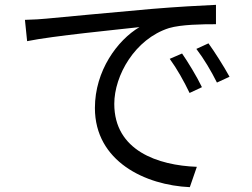

<svg xmlns="http://www.w3.org/2000/svg" viewBox="-20 -740 1040 793"><path d="M732 -519 681 -497C711 -456 740 -404 763 -356L814 -380C793 -424 755 -486 732 -519ZM841 -561 791 -538C823 -496 852 -447 876 -399L928 -423C904 -467 865 -528 841 -561ZM83 -658 92 -570C199 -592 469 -618 556 -628C465 -574 372 -448 372 -294C372 -73 581 25 764 33L793 -51C632 -57 452 -118 452 -311C452 -428 537 -579 678 -624C729 -639 815 -640 872 -640V-720C806 -717 713 -712 605 -703C423 -687 236 -669 171 -663C152 -661 121 -659 83 -658Z"/></svg>

Font: Noto Sans CJK KR Regular
Style: Regular
Weight: 400
Designer: Ryoko NISHIZUKA (kana & ideographs); Paul D. Hunt (Latin, Greek & Cyrillic); Wenlong ZHANG (bopomofo); Sandoll Communica
Foundry: Adobe Systems Incorporated
Version: Version 1.004;PS 1.004;hotconv 1.0.82;makeotf.lib2.5.63406